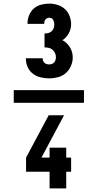

<svg xmlns="http://www.w3.org/2000/svg" viewBox="-20 -873 540 1061"><path d="M56 -305V-375H444V-305ZM252 -440Q228 -440 204.5 -445.5Q181 -451 162 -465.5Q143 -480 133 -502Q123 -524 123 -548V-551H216V-550Q216 -543 218.5 -536.5Q221 -530 226 -525.5Q231 -521 238 -519Q245 -517 252 -517Q260 -517 267.5 -520Q275 -523 280 -529Q285 -535 287 -542.5Q289 -550 289 -558Q289 -569 284 -580Q279 -591 270 -598.5Q261 -606 249.5 -608.5Q238 -611 226 -611V-688Q237 -688 247 -690.5Q257 -693 265 -700Q273 -707 276.5 -717Q280 -727 280 -738Q280 -744 278.5 -750.5Q277 -757 274 -763Q271 -769 265 -772Q259 -775 252 -775Q246 -775 240.5 -772.5Q235 -770 231 -765Q227 -760 225.5 -754Q224 -748 224 -742V-741H132V-745Q132 -767 141 -789Q150 -811 167 -826Q184 -841 206.5 -847Q229 -853 252 -853Q275 -853 298 -846Q321 -839 338.5 -823Q356 -807 364.5 -784.5Q373 -762 373 -739Q373 -713 360 -689Q347 -665 325 -651Q338 -644 348.5 -634Q359 -624 366.5 -611.5Q374 -599 378 -585Q382 -571 382 -556Q382 -532 372 -508.5Q362 -485 343.5 -469Q325 -453 301 -446.5Q277 -440 252 -440ZM346 168H254V76H124V-2L249 -236H334L209 -2H254V-57H346V-2H373V76H346Z"/></svg>

Font: Iosevka Term Curly Heavy
Style: Regular
Weight: 900
Designer: Belleve Invis
Foundry: Belleve Invis
Version: Version 32.3.0